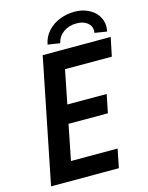

<svg xmlns="http://www.w3.org/2000/svg" viewBox="-132 -990 829 1072"><g transform="rotate(-15 282.0 -454.0)"><path d="M171.4 -719.7H564.5L542 -611.8H271.5L232.9 -418H460.4L439 -312H211.4L170.9 -107.9H440.4L418.9 0H26.9ZM483.9 -778.8Q483.9 -806.2 460.7 -824.2Q437.5 -842.3 398.9 -842.3Q354.5 -842.3 323 -819.3Q291.5 -796.4 283.2 -758.8L212.9 -769.5Q221.2 -814 250 -845.2Q278.8 -876.5 319.8 -892.3Q360.8 -908.2 404.3 -908.2Q447.8 -908.2 482.4 -891.8Q517.1 -875.5 536.6 -846.9Q556.2 -818.4 556.2 -783.2Q556.2 -767.6 552.7 -753.9L482.4 -765.1Q483.9 -772 483.9 -778.8Z"/></g></svg>

Font: Reddit Sans Fudge SmBold Italic
Style: Regular
Weight: 600
Italic angle: -11.25°
Designer: Stephen Hutchings
Version: Version 1.013